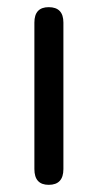

<svg xmlns="http://www.w3.org/2000/svg" viewBox="-20 -511 272 536"><path d="M116 5Q76 5 76 -39V-448Q76 -491 116 -491Q157 -491 157 -448V-39Q157 5 116 5Z"/></svg>

Font: Nunito
Style: Regular
Weight: 400
Designer: Vernon Adams
Foundry: Vernon Adams
Version: Version 3.602